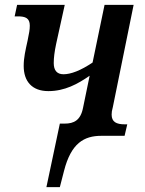

<svg xmlns="http://www.w3.org/2000/svg" viewBox="-20 -556 595 786"><path d="M170 210H225L242 144C271 30 324 0 395 0H490L501 -47H491C456 -47 437 -57 437 -87C437 -96 438 -103 442 -118L527 -536H408L359 -300C310 -267 270 -252 240 -252C213 -252 200 -268 200 -298C200 -319 203 -344 210 -377L245 -536H50L40 -489H53C84 -489 102 -482 102 -451C102 -434 99 -420 93 -390C84 -349 77 -320 77 -286C77 -223 111 -183 178 -183C245 -183 298 -212 347 -246L320 -115C310 -63 282 -50 245 -50H225Z"/></svg>

Font: Noto Serif Condensed SemiBold
Style: Italic
Weight: 600
Width: 3
Italic angle: -12°
Designer: Monotype Design Team
Foundry: Monotype Imaging Inc.
Version: Version 2.014